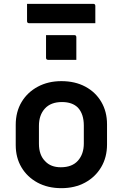

<svg xmlns="http://www.w3.org/2000/svg" viewBox="-20 -970 640 1001"><path d="M300 -547Q371 -547 424.5 -518.5Q478 -490 508 -439Q538 -388 538 -322V-217Q538 -150 507.5 -98.5Q477 -47 423.5 -18Q370 11 300 11Q229 11 175.5 -18Q122 -47 92 -97.5Q62 -148 62 -214V-319Q62 -387 92.5 -438Q123 -489 177 -518Q231 -547 300 -547ZM303 -438Q245 -438 214 -404Q183 -370 183 -314V-221Q183 -161 216 -129Q245 -98 297 -98Q356 -98 386.5 -132.5Q417 -167 417 -222V-315Q417 -376 386 -409Q357 -438 303 -438ZM220 -787H367Q378 -787 378 -776V-658H231Q220 -658 220 -669ZM121 -950H466Q477 -950 477 -939V-849H132Q121 -849 121 -860Z"/></svg>

Font: Recursive Sn Lnr St SmB
Style: Regular
Weight: 600
Version: Version 1.079;hotconv 1.0.112;makeotfexe 2.5.65598; ttfautoh